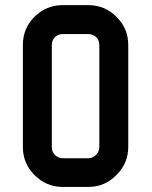

<svg xmlns="http://www.w3.org/2000/svg" viewBox="-20 -737 601 758"><path d="M486.3 -559.6Q486.3 -425.8 486.3 -157.2Q486.3 -91.8 439.5 -45.9Q393.6 1 328.1 1Q294.9 1 227.5 1Q163.1 1 116.2 -45.9Q70.3 -91.8 70.3 -157.2Q70.3 -207 70.3 -307.6Q70.3 -391.6 70.3 -559.6Q70.3 -625 116.2 -670.9Q163.1 -716.8 227.5 -716.8Q261.7 -716.8 328.1 -716.8Q393.6 -716.8 439.5 -670.9Q486.3 -625 486.3 -559.6ZM372.1 -157.2Q372.1 -291 372.1 -559.6Q372.1 -578.1 359.4 -590.8Q346.7 -602.5 328.1 -602.5Q294.9 -602.5 227.5 -602.5Q210 -602.5 197.3 -590.8Q184.6 -578.1 184.6 -559.6Q184.6 -424.8 184.6 -156.2Q184.6 -137.7 197.3 -125Q210 -112.3 227.5 -112.3Q261.7 -112.3 328.1 -112.3Q346.7 -112.3 359.4 -126Q372.1 -138.7 372.1 -157.2Z"/></svg>

Font: Via Messena
Style: Regular
Weight: 400
Designer: Edward Sonnex
Version: 1.0